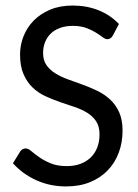

<svg xmlns="http://www.w3.org/2000/svg" viewBox="-20 -669 499 696"><path d="M26.9 0ZM389.2 -540.5Q381.8 -526.9 369.1 -526.9Q361.8 -526.9 351.8 -534.4Q341.8 -542 327.4 -551Q313 -560.1 292.7 -567.6Q272.5 -575.2 244.1 -575.2Q217.3 -575.2 197 -567.6Q176.8 -560.1 163.3 -546.6Q149.9 -533.2 143.1 -515.4Q136.2 -497.6 136.2 -477.1Q136.2 -450.2 148.7 -432.6Q161.1 -415 181.4 -402.6Q201.7 -390.1 227.5 -380.9Q253.4 -371.6 280.3 -361.8Q307.1 -352.1 333 -339.6Q358.9 -327.1 379.2 -308.3Q399.4 -289.6 411.9 -262.2Q424.3 -234.9 424.3 -195.3Q424.3 -152.8 410.6 -116Q397 -79.1 370.8 -51.8Q344.7 -24.4 306.6 -8.8Q268.6 6.8 219.7 6.8Q160.6 6.8 111.1 -15.9Q61.5 -38.6 26.9 -77.1L52.7 -119.1Q56.2 -124.5 61.3 -127.7Q66.4 -130.9 73.2 -130.9Q82.5 -130.9 94 -120.8Q105.5 -110.8 122.6 -98.9Q139.6 -86.9 163.8 -76.9Q188 -66.9 221.7 -66.9Q250 -66.9 272 -75.2Q293.9 -83.5 309.3 -98.6Q324.7 -113.8 332.8 -135Q340.8 -156.2 340.8 -182.1Q340.8 -210.9 328.4 -229.5Q315.9 -248 295.7 -260.5Q275.4 -272.9 249.5 -281.5Q223.6 -290 196.8 -299.3Q169.9 -308.6 144 -320.6Q118.2 -332.5 97.9 -352.1Q77.6 -371.6 65.2 -400.4Q52.7 -429.2 52.7 -472.2Q52.7 -505.9 65.4 -537.8Q78.1 -569.8 102.3 -594.5Q126.5 -619.1 161.9 -634Q197.3 -648.9 243.2 -648.9Q294.4 -648.9 337.2 -631.8Q379.9 -614.7 411.1 -582Z"/></svg>

Font: Carlito
Style: Regular
Weight: 400
Designer: Lukasz Dziedzic
Foundry: tyPoland Lukasz Dziedzic
Version: Version 1.103; Beta1; all basic design good, some composites